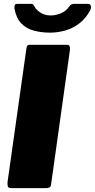

<svg xmlns="http://www.w3.org/2000/svg" viewBox="-20 -974 491 994"><path d="M328 -742Q345 -742 342 -715L245 -23Q243 -7 236.5 -3.5Q230 0 213 0H39Q23 0 20.5 -9Q18 -18 19 -31L117 -725Q119 -736 122.5 -739Q126 -742 134 -742ZM436 -954Q447 -954 450 -944Q453 -934 448 -923Q427 -882 394 -855.5Q361 -829 321 -817Q281 -805 239 -805Q194 -805 155 -815.5Q116 -826 90 -853Q64 -880 55 -929Q54 -939 56 -946.5Q58 -954 71 -954H142Q151 -954 154.5 -947Q158 -940 165 -930Q174 -919 186.5 -910.5Q199 -902 213.5 -898Q228 -894 242 -894Q268 -894 295 -905Q322 -916 339 -941Q344 -949 351 -951.5Q358 -954 364 -954H436Z"/></svg>

Font: Libre Franklin Thin Black
Style: Italic
Weight: 900
Italic angle: -8°
Version: Version 2.000